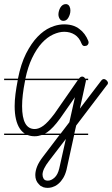

<svg xmlns="http://www.w3.org/2000/svg" viewBox="-20 -668 543 930"><path d="M407 -280H396V-279V-275L367 -142L470 -277Q476 -285 483 -285Q490 -285 496.5 -278.5Q503 -272 503 -266Q503 -260 498 -256L349 -60L340 -21H407V-14H339L302 155Q296 178 286 194.5Q276 211 263 222Q256 228 249 232L232 239Q221 242 211 242Q200 242 190 239L176 232Q172 228 168 224Q151 207 151 180Q151 161 159.5 139Q168 117 189 90L268 -14H182Q165 -8 148 -8Q129 -8 114 -14H0V-21H100Q86 -30 76 -45Q51 -83 51 -154Q51 -181 55 -213Q59 -244 66 -280H0V-287H67Q81 -358 106 -408Q132 -459 162 -490Q192 -521 224 -535L242 -542Q267 -550 291 -550Q318 -550 339 -542L354 -535Q359 -532 364 -528Q393 -507 408 -469Q409 -466 409 -464V-461Q409 -455 404 -450Q399 -445 389 -445Q380 -445 375 -457Q364 -486 342 -500Q320 -514 291 -514Q266 -514 237.5 -501Q209 -488 183 -460Q157 -432 135 -386Q115 -344 103 -287H362L364 -289Q370 -297 378 -297Q385 -297 390 -291Q392 -289 393 -287H407ZM87 -154Q87 -43 148 -43Q158 -43 168.5 -47Q179 -51 190 -59Q201 -67 214 -81Q227 -95 243 -116L357 -280H102L101 -275Q87 -205 87 -154ZM299 5 217 112Q186 152 186 178Q186 189 191.5 198Q197 207 212 207Q228 207 244 192.5Q260 178 267 148ZM316 -76 343 -197 271 -94Q237 -47 208 -27Q203 -24 198 -21H274ZM302 -648Q312 -646 316.5 -637Q321 -628 321 -618Q321 -608 318.5 -599.5Q316 -591 311.5 -583Q307 -575 301 -571Q295 -567 287 -567Q275 -567 269 -577Q263 -587 263 -598Q263 -606 265.5 -615Q268 -624 272.5 -631.5Q277 -639 283.5 -643.5Q290 -648 298 -648Z"/></svg>

Font: Gruenewald VA 3. Klasse
Style: Regular
Weight: 400
Designer: Peter Wiegel
Foundry: Peter Wiegel, nach dem Schriftentwurf von Dr. H. Gr¸newald
Version: Version 0.007